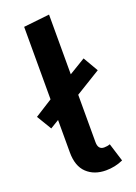

<svg xmlns="http://www.w3.org/2000/svg" viewBox="-147 -815 633 891"><g transform="rotate(-20 169.5 -370.0)"><path d="M217 15Q159 15 123 -19Q87 -53 87 -121V-281L44 -255L0 -328L87 -383V-741L215 -755V-460L296 -509L339 -435L215 -359V-125Q215 -88 245 -88Q261 -88 274 -93L302 -3Q262 15 217 15Z"/></g></svg>

Font: Trujillo Medium
Style: Regular
Weight: 500
Designer: Fira Sans original fonts by bBox Type GmbH, Carrois Corporate GbR, & Edenspiekermann AG / Changes by Cristiano Sobral
Foundry: Fira Sans original fonts by bBox Type GmbH, Carrois Corporate GbR, & Edenspiekermann AG / Changes by Cristiano Sobral
Version: Version 4.301;October 17, 2021;FontCreator 14.0.0.2814 64-bi